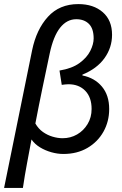

<svg xmlns="http://www.w3.org/2000/svg" viewBox="-29 -741 595 939"><path d="M-9 178 128 -495Q149 -597 205.5 -659Q262 -721 354 -721Q428 -721 473.5 -681.5Q519 -642 519 -571Q519 -508 482 -456.5Q445 -405 374 -376V-372Q434 -360 469.5 -317.5Q505 -275 505 -208Q505 -147 477 -97Q449 -47 398.5 -17.5Q348 12 281 12Q252 12 222 3.5Q192 -5 166.5 -20.5Q141 -36 125 -59Q114 0 103 58.5Q92 117 83 178ZM277 -65Q316 -65 348 -83.5Q380 -102 399.5 -134.5Q419 -167 419 -208Q419 -265 388 -297Q357 -329 305 -329Q297 -329 289.5 -328Q282 -327 273 -326L262 -396Q323 -406 359.5 -432.5Q396 -459 412.5 -492Q429 -525 429 -553Q429 -601 406 -624Q383 -647 344 -647Q298 -647 265 -605.5Q232 -564 214 -479Q196 -394 178.5 -310Q161 -226 144 -137Q159 -111 181 -95.5Q203 -80 228.5 -72.5Q254 -65 277 -65Z"/></svg>

Font: Source Sans 3 Medium
Style: Italic
Weight: 500
Italic angle: -11°
Designer: Paul D. Hunt
Foundry: Adobe
Version: Version 3.052;hotconv 1.1.0;makeotfexe 2.6.0